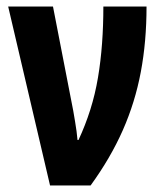

<svg xmlns="http://www.w3.org/2000/svg" viewBox="-20 -567 495 587"><path d="M5 -547H142L204 -228Q207 -211 209.5 -195.5Q212 -180 214 -166Q216 -152 217 -139H220Q241 -184 256 -231.5Q271 -279 279.5 -329.5Q288 -380 292 -434.5Q296 -489 296 -547H428Q428 -440 410.5 -347Q393 -254 355.5 -169Q318 -84 257 0H133Z"/></svg>

Font: Noto Sans Display ExtraCondensed
Style: Bold
Weight: 700
Width: 2
Designer: Monotype Design Team
Foundry: Monotype Imaging Inc.
Version: Version 2.003